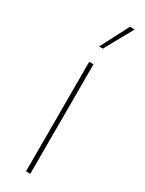

<svg xmlns="http://www.w3.org/2000/svg" viewBox="-185 -708 556 737"><g transform="rotate(30 93.0 -340.0)"><path d="M83.5 0V-485.5H102.5V0ZM151.5 -680H172.5L103.5 -555.5H87Z"/></g></svg>

Font: Anek Gujarati Medium Thin
Style: Regular
Weight: 250
Version: Version 1.003